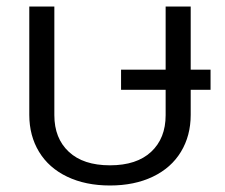

<svg xmlns="http://www.w3.org/2000/svg" viewBox="-20 -555 692 590"><path d="M70 -202V-535H147V-201Q147 -130 191.5 -88.5Q236 -47 318 -47Q400 -47 444.5 -88.5Q489 -130 489 -201V-279H352V-341H489V-535H566V-341H627V-279H566V-202Q566 -138 536 -88.5Q506 -39 449.5 -12Q393 15 318 15Q243 15 186.5 -12Q130 -39 100 -88.5Q70 -138 70 -202Z"/></svg>

Font: Prompt Light
Style: Regular
Weight: 300
Designer: Katatrad Team
Foundry: CadsonDemak
Version: Version 1.001